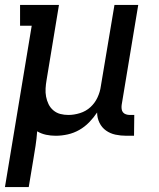

<svg xmlns="http://www.w3.org/2000/svg" viewBox="-20 -540 640 775"><path d="M0 215 108 -436H61V-520H218L168 -217Q165 -200 164 -183Q163 -166 166 -150Q169 -134 176 -119.5Q183 -105 195.5 -94.5Q208 -84 223.5 -80Q239 -76 256 -76Q279 -76 303 -83.5Q327 -91 345 -107.5Q363 -124 373.5 -146.5Q384 -169 387 -192L442 -520H538L471 -116Q470 -108 471 -100Q472 -92 476.5 -86.5Q481 -81 488.5 -78.5Q496 -76 504 -76H522L521 8H490Q467 8 446 3.5Q425 -1 408 -13Q391 -25 381.5 -44.5Q372 -64 372 -86Q358 -65 340 -46.5Q322 -28 300 -15.5Q278 -3 253.5 2.5Q229 8 205 8Q185 8 166 4Q147 0 130 -10Q128 19 123.5 48.5Q119 78 114 107L96 215Z"/></svg>

Font: Iosevka Etoile Medium
Style: Italic
Weight: 500
Italic angle: -9°
Designer: Belleve Invis
Foundry: Belleve Invis
Version: Version 22.1.2; ttfautohint (v1.8.4)